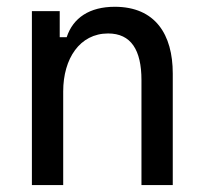

<svg xmlns="http://www.w3.org/2000/svg" viewBox="-20 -532 582 552"><path d="M161.7 0V-269.2C161.7 -363.3 209.2 -435.8 290.8 -435.8C356.7 -435.8 386.7 -388.3 386.7 -301.7V0H476.7V-320.8C476.7 -432.5 426.7 -512.5 310 -512.5C237.5 -512.5 190 -480.8 171.7 -425H151.7V-500H71.7V0Z"/></svg>

Font: Familjen Grotesk
Style: Regular
Weight: 400
Designer: Anders Wikstroem, Jonas Baeckman, Matilda Gysing, Kristian Moeller
Foundry: Familjen STHLM AB
Version: Version 2.000